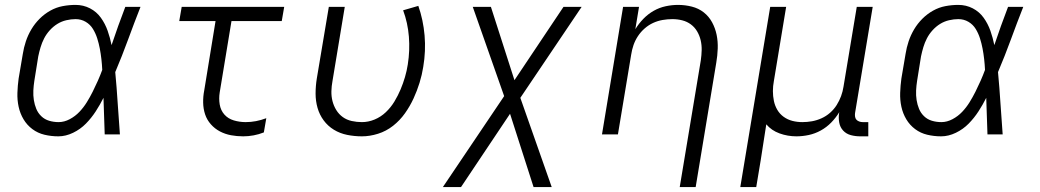

<svg xmlns="http://www.w3.org/2000/svg" viewBox="-20 -548 4240 783"><path d="M218 8Q189 8 161.5 1.5Q134 -5 112 -21.5Q90 -38 76 -61.5Q62 -85 56 -112.5Q50 -140 51 -169.5Q52 -199 56 -228L73 -328Q77 -354 85.5 -379.5Q94 -405 108 -428.5Q122 -452 141.5 -471.5Q161 -491 185 -504.5Q209 -518 235.5 -523Q262 -528 288 -528Q320 -528 347 -514Q374 -500 391.5 -475.5Q409 -451 419 -422.5Q429 -394 435 -364Q448 -403 462 -442Q476 -481 491 -520H553Q527 -454 502.5 -387Q478 -320 450 -254Q456 -191 460 -127Q464 -63 469 0H407Q406 -37 404.5 -74.5Q403 -112 402 -149Q388 -121 370.5 -94Q353 -67 330.5 -44Q308 -21 278 -6.5Q248 8 218 8ZM219 -50Q242 -50 264.5 -62Q287 -74 304 -92Q321 -110 334 -131Q347 -152 358 -174Q369 -196 379 -218.5Q389 -241 397 -263Q396 -285 393.5 -307Q391 -329 387 -350Q383 -371 376.5 -391.5Q370 -412 359 -430Q348 -448 329.5 -459Q311 -470 288 -470Q270 -470 250.5 -465.5Q231 -461 214 -450.5Q197 -440 183 -424.5Q169 -409 160 -391.5Q151 -374 145.5 -355.5Q140 -337 136 -318L120 -218Q117 -199 116 -179Q115 -159 118 -140Q121 -121 128 -104Q135 -87 148.5 -74Q162 -61 180.5 -55.5Q199 -50 219 -50Z M972 8Q946 8 922 3.5Q898 -1 877 -12Q856 -23 840 -41Q824 -59 816.5 -81.5Q809 -104 808.5 -129.5Q808 -155 813 -180L859 -462H711L721 -520H1139L1129 -462H924L876 -171Q872 -146 876 -122Q880 -98 895 -81Q910 -64 933.5 -57Q957 -50 982 -50Q1003 -50 1024 -54Q1045 -58 1066 -66L1056 -8Q1036 0 1014.5 4Q993 8 972 8Z M1456 8Q1425 8 1395.5 2Q1366 -4 1341.5 -19Q1317 -34 1300 -57Q1283 -80 1275 -108Q1267 -136 1267 -166.5Q1267 -197 1272 -228L1321 -520H1386L1336 -218Q1332 -197 1331.5 -176Q1331 -155 1336 -135.5Q1341 -116 1351.5 -99Q1362 -82 1378 -70.5Q1394 -59 1414.5 -54.5Q1435 -50 1456 -50Q1482 -50 1507.5 -60.5Q1533 -71 1553.5 -90.5Q1574 -110 1588.5 -134Q1603 -158 1613.5 -183Q1624 -208 1631.5 -233.5Q1639 -259 1643 -285Q1652 -342 1647.5 -398.5Q1643 -455 1624 -506L1686 -524Q1706 -467 1711.5 -403.5Q1717 -340 1706 -275Q1701 -243 1691 -210.5Q1681 -178 1666.5 -146.5Q1652 -115 1631.5 -86Q1611 -57 1583 -35Q1555 -13 1521.5 -2.5Q1488 8 1456 8Z M2230 215H2156L2060 -84L1860 215H1786L2036 -156L1908 -520H1982L2078 -221L2278 -520H2352L2102 -149Z M2752 215 2838 -302Q2841 -323 2841.5 -343.5Q2842 -364 2837.5 -383.5Q2833 -403 2823 -420Q2813 -437 2797.5 -448.5Q2782 -460 2762.5 -465Q2743 -470 2722 -470Q2702 -470 2682 -466.5Q2662 -463 2643.5 -454.5Q2625 -446 2609 -432Q2593 -418 2581.5 -400.5Q2570 -383 2563.5 -364Q2557 -345 2554 -325L2500 0H2435L2521 -520H2586L2571 -429Q2585 -452 2604 -471.5Q2623 -491 2646 -504Q2669 -517 2694.5 -522.5Q2720 -528 2745 -528Q2774 -528 2801.5 -521Q2829 -514 2850 -497.5Q2871 -481 2884 -457Q2897 -433 2902.5 -406Q2908 -379 2907 -350Q2906 -321 2901 -292L2817 215Z M2999 215 3121 -520H3186L3136 -218Q3132 -197 3132 -176.5Q3132 -156 3136 -136.5Q3140 -117 3150 -100Q3160 -83 3176 -71.5Q3192 -60 3211.5 -55Q3231 -50 3252 -50Q3272 -50 3291.5 -53.5Q3311 -57 3330 -65.5Q3349 -74 3365 -88Q3381 -102 3392 -119.5Q3403 -137 3410 -156Q3417 -175 3420 -195L3474 -520H3539L3467 -87Q3466 -80 3467 -72.5Q3468 -65 3472.5 -60Q3477 -55 3484 -52.5Q3491 -50 3498 -50H3521V8H3488Q3468 8 3449.5 3Q3431 -2 3418.5 -15.5Q3406 -29 3402.5 -48Q3399 -67 3402 -87L3403 -91Q3389 -68 3370 -48.5Q3351 -29 3327.5 -16Q3304 -3 3278.5 2.5Q3253 8 3228 8Q3192 8 3159 -4Q3126 -16 3105 -41Q3099 -4 3093.5 33Q3088 70 3082 107L3064 215Z M3818 8Q3789 8 3761.5 1.5Q3734 -5 3712 -21.5Q3690 -38 3676 -61.5Q3662 -85 3656 -112.5Q3650 -140 3651 -169.5Q3652 -199 3656 -228L3673 -328Q3677 -354 3685.5 -379.5Q3694 -405 3708 -428.5Q3722 -452 3741.5 -471.5Q3761 -491 3785 -504.5Q3809 -518 3835.5 -523Q3862 -528 3888 -528Q3920 -528 3947 -514Q3974 -500 3991.5 -475.5Q4009 -451 4019 -422.5Q4029 -394 4035 -364Q4048 -403 4062 -442Q4076 -481 4091 -520H4153Q4127 -454 4102.5 -387Q4078 -320 4050 -254Q4056 -191 4060 -127Q4064 -63 4069 0H4007Q4006 -37 4004.5 -74.5Q4003 -112 4002 -149Q3988 -121 3970.5 -94Q3953 -67 3930.5 -44Q3908 -21 3878 -6.5Q3848 8 3818 8ZM3819 -50Q3842 -50 3864.5 -62Q3887 -74 3904 -92Q3921 -110 3934 -131Q3947 -152 3958 -174Q3969 -196 3979 -218.5Q3989 -241 3997 -263Q3996 -285 3993.5 -307Q3991 -329 3987 -350Q3983 -371 3976.5 -391.5Q3970 -412 3959 -430Q3948 -448 3929.5 -459Q3911 -470 3888 -470Q3870 -470 3850.5 -465.5Q3831 -461 3814 -450.5Q3797 -440 3783 -424.5Q3769 -409 3760 -391.5Q3751 -374 3745.5 -355.5Q3740 -337 3736 -318L3720 -218Q3717 -199 3716 -179Q3715 -159 3718 -140Q3721 -121 3728 -104Q3735 -87 3748.5 -74Q3762 -61 3780.5 -55.5Q3799 -50 3819 -50Z"/></svg>

Font: Iosevka Light Extended Oblique
Style: Regular
Weight: 300
Width: 7
Italic angle: -9°
Monospace: yes
Designer: Belleve Invis
Foundry: Belleve Invis
Version: Version 32.5.0; ttfautohint (v1.8.4)